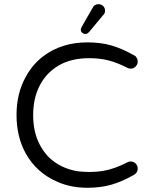

<svg xmlns="http://www.w3.org/2000/svg" viewBox="-20 -888 719 913"><path d="M403.3 -735.4 470.7 -816.4Q479.5 -824.2 479.5 -836.9Q479.5 -855.5 463.9 -864.3Q457 -868.2 449.2 -868.2Q428.7 -868.2 420.9 -851.6Q420.9 -851.6 371.1 -764.6Q364.3 -753.9 364.3 -746.1Q364.3 -738.3 370.6 -732.4Q377 -726.6 384.8 -726.6Q392.6 -726.6 396.5 -729.5Q400.4 -732.4 403.3 -735.4ZM600.6 -120.1Q591.8 -120.1 585.9 -116.2Q523.4 -84 469.7 -75.2Q439.5 -70.3 408.2 -70.3Q377 -70.3 351.6 -73.2Q266.6 -86.9 210.9 -141.6Q185.5 -168 168 -202.1Q137.7 -260.7 137.7 -340.8Q137.7 -420.9 168.9 -481.4Q200.2 -542 259.3 -576.7Q318.4 -611.3 404.3 -611.3Q457 -611.3 498.5 -600.1Q540 -588.9 585.9 -565.4Q591.8 -561.5 600.6 -561.5Q615.2 -561.5 625 -571.8Q634.8 -582 634.8 -593.8Q634.8 -605.5 631.3 -610.8Q627.9 -616.2 625 -620.1Q622.1 -623 615.2 -626Q560.5 -657.2 509.8 -671.9Q459 -686.5 395.5 -686.5Q273.4 -686.5 186.5 -621.1Q135.7 -583 103.5 -524.4Q58.6 -445.3 58.6 -341.3Q58.6 -237.3 102.5 -158.2Q154.3 -65.4 254.9 -22.5Q318.4 4.9 395.5 4.9Q459 4.9 509.8 -9.8Q560.5 -24.4 615.2 -55.7Q621.1 -58.6 625 -62.5Q634.8 -72.3 634.8 -86.4Q634.8 -100.6 625 -110.4Q615.2 -120.1 600.6 -120.1Z"/></svg>

Font: FakePearl
Style: Light
Weight: 350
Version: Version 1.2